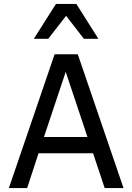

<svg xmlns="http://www.w3.org/2000/svg" viewBox="-20 -950 669 970"><path d="M24.9 0 255.9 -675.8H373L604 0H508.8L450.2 -175.8H174.8L117.2 0ZM202.1 -257.8H421.9L312 -586.9ZM403.8 -753.9 314 -870.1 223.6 -753.9H150.9L262.7 -930.2H365.7L477.1 -753.9Z"/></svg>

Font: Lorenzo Sans
Style: Regular
Weight: 400
Foundry: Intel Corporation
Version: Version 1.00; ttfautohint (v1.5)